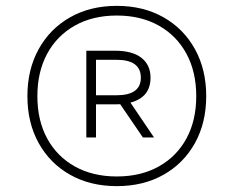

<svg xmlns="http://www.w3.org/2000/svg" viewBox="-20 -769 797 655"><path d="M378.5 -134Q288 -134 219.2 -172.8Q150.5 -211.5 112 -280.8Q73.5 -350 73.5 -441Q73.5 -532 112 -601.5Q150.5 -671 219.2 -710Q288 -749 378.5 -749Q469 -749 537.8 -710Q606.5 -671 645 -601.5Q683.5 -532 683.5 -441Q683.5 -350 645 -280.8Q606.5 -211.5 537.8 -172.8Q469 -134 378.5 -134ZM378.5 -167Q460.5 -167 521.5 -201Q582.5 -235 616 -296.5Q649.5 -358 649.5 -441Q649.5 -524 616 -585.8Q582.5 -647.5 521.5 -681.8Q460.5 -716 378.5 -716Q296.5 -716 235.5 -681.8Q174.5 -647.5 141 -585.8Q107.5 -524 107.5 -441Q107.5 -358 141 -296.5Q174.5 -235 235.5 -201Q296.5 -167 378.5 -167ZM274.5 -300V-596H371.5Q431.5 -596 462.5 -571.8Q493.5 -547.5 493.5 -504Q493.5 -437 425 -419L505.5 -300H467.5L390 -413.5Q381 -413 371.5 -413H307.5V-300ZM307.5 -444H377.5Q460.5 -444 460.5 -504Q460.5 -565 377.5 -565H307.5Z"/></svg>

Font: Encode Sans SemiCondensed SemiCondensed Thin
Style: Regular
Weight: 100
Width: 4
Designer: Multiple Designers
Foundry: Impallari Type
Version: Version 3.000; ttfautohint (v1.8.3) -l 8 -r 50 -G 200 -x 14 